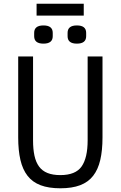

<svg xmlns="http://www.w3.org/2000/svg" viewBox="-20 -1002 651 1034"><path d="M158 -698V-246Q158 -199 165.5 -164Q173 -129 190 -105.5Q207 -82 235.5 -70.5Q264 -59 305 -59Q387 -59 419.5 -105.5Q452 -152 452 -246V-698H532V-262Q532 -192 520 -140.5Q508 -89 481.5 -55Q455 -21 411.5 -4.5Q368 12 305 12Q242 12 198.5 -4.5Q155 -21 128.5 -55Q102 -89 90 -140.5Q78 -192 78 -262V-698ZM177 -982H431V-918H177ZM214 -767Q164 -767 164 -807V-825Q164 -865 214 -865Q264 -865 264 -825V-807Q264 -767 214 -767ZM394 -767Q344 -767 344 -807V-825Q344 -865 394 -865Q444 -865 444 -825V-807Q444 -767 394 -767Z"/></svg>

Font: IBM Plex Sans Cond
Style: Regular
Weight: 400
Width: 3
Designer: Mike Abbink, Paul van der Laan, Pieter van Rosmalen
Foundry: Bold Monday
Version: Version 1.3